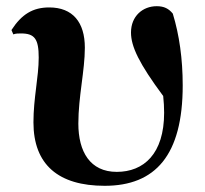

<svg xmlns="http://www.w3.org/2000/svg" viewBox="-20 -583 661 620"><path d="M318 17C482 17 570 -82 570 -307C570 -393 559 -470 538 -539C525 -555 510 -563 486 -563C441 -563 403 -531 403 -478C403 -433 429 -378 507 -273C509 -254 510 -236 510 -219C510 -86 444 -28 357 -28C271 -28 233 -93 233 -184C233 -271 254 -355 254 -429C254 -511 215 -559 139 -559C86 -559 50 -537 17 -486L23 -472C31 -475 39 -475 48 -475C92 -475 105 -457 105 -397C105 -334 88 -267 88 -188C88 -51 169 17 318 17Z"/></svg>

Font: Noto Serif SC Black
Style: Regular
Weight: 900
Designer: Ryoko NISHIZUKA 西塚涼子 (kana & ideographs); Frank Grießhammer (Latin, Greek & Cyrillic); Wenlong ZHANG 张文龙 (bopomofo); San
Foundry: Adobe
Version: Version 2.001;hotconv 1.1.0;makeotfexe 2.6.0